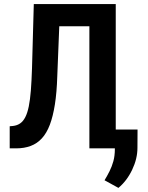

<svg xmlns="http://www.w3.org/2000/svg" viewBox="-20 -731 728 946"><path d="M452.6 -710.9V-601.6H166.5V-710.9ZM550.3 -710.9V0H420.4V-710.9ZM146.5 -710.9H276.4L262.2 -355Q259.8 -275.9 250.5 -216.8Q241.2 -157.7 225.6 -116.5Q210 -75.2 186.5 -49.6Q163.1 -23.9 131.3 -12Q99.6 0 59.1 0H27.8V-108.9L44.4 -110.4Q64.5 -112.8 79.3 -123Q94.2 -133.3 104.7 -153.8Q115.2 -174.3 121.8 -206.8Q128.4 -239.3 132.1 -285.9Q135.7 -332.5 137.7 -395ZM657.7 -92.8 657.2 -2.4Q657.2 50.8 631.3 105.2Q605.5 159.7 563.5 194.8L495.1 157.2Q508.3 135.3 519.8 112.5Q531.2 89.8 538.6 63.2Q545.9 36.6 545.9 3.4V-92.8Z"/></svg>

Font: Roboto Condensed SemiBold
Style: Regular
Weight: 600
Designer: Christian Robertson
Foundry: Google
Version: Version 3.008; 2023